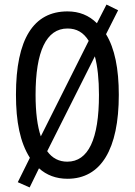

<svg xmlns="http://www.w3.org/2000/svg" viewBox="-20 -774 590 842"><path d="M501 -358C501 -473 483 -562 445 -624L498 -729L447 -754L405 -672C370 -707 327 -724 276 -724C127 -724 50 -603 50 -359C50 -240 68 -150 111 -82L58 25L110 48L151 -36C184 -6 226 10 276 10C423 10 501 -120 501 -358ZM136 -358C136 -549 183 -649 276 -649C316 -649 346 -632 369 -595L159 -176C144 -220 136 -281 136 -358ZM414 -358C414 -163 367 -65 275 -65C239 -65 209 -80 187 -111L396 -527C408 -483 414 -425 414 -358Z"/></svg>

Font: Noto Sans Arabic UI XCn
Style: Regular
Weight: 400
Width: 2
Designer: Monotype Design Team, Nadine Chahine and Nizar Qandah
Foundry: Monotype Imaging Inc.
Version: Version 2.010